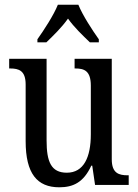

<svg xmlns="http://www.w3.org/2000/svg" viewBox="-20 -786 588 816"><path d="M139 -619V-606H177C208 -636 243 -670 269 -707C295 -670 331 -636 362 -606H400V-619C373 -657 331 -721 313 -766H226C208 -721 166 -657 139 -619ZM232 10C290 10 335 -10 368 -82H372L384 0H527V-41H523C486 -41 455 -49 455 -109V-536H297V-495H300C337 -495 366 -486 366 -422V-215C366 -118 336 -52 264 -52C197 -52 178 -99 178 -189V-536H19V-495H23C60 -495 89 -486 89 -427V-186C89 -48 138 10 232 10Z"/></svg>

Font: Noto Serif Myanmar Condensed
Style: Regular
Weight: 400
Width: 3
Designer: Ben Mitchell and the Monotype Design Team
Foundry: Monotype Imaging Inc.
Version: Version 2.106